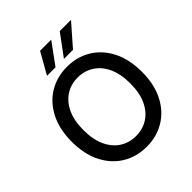

<svg xmlns="http://www.w3.org/2000/svg" viewBox="-251 -1099 1269 1269"><g transform="rotate(-45 384.0 -464.5)"><path d="M711.6 -363.6Q711.6 -247.2 669 -163.5Q626.4 -79.9 552.4 -35Q478.3 9.9 384.2 9.9Q289.8 9.9 215.7 -35Q141.7 -79.9 99.1 -163.7Q56.5 -247.5 56.5 -363.6Q56.5 -480.1 99.1 -563.7Q141.7 -647.4 215.7 -692.3Q289.8 -737.2 384.2 -737.2Q478.3 -737.2 552.4 -692.3Q626.4 -647.4 669 -563.7Q711.6 -480.1 711.6 -363.6ZM603 -363.6Q603 -452.4 574.4 -513.3Q545.8 -574.2 496.3 -605.6Q446.7 -637.1 384.2 -637.1Q321.4 -637.1 272 -605.6Q222.7 -574.2 194.1 -513.3Q165.5 -452.4 165.5 -363.6Q165.5 -274.9 194.1 -214Q222.7 -153.1 272 -121.6Q321.4 -90.2 384.2 -90.2Q446.7 -90.2 496.3 -121.6Q545.8 -153.1 574.4 -214Q603 -274.9 603 -363.6ZM407 -788 517.4 -937.5H622.5L491.8 -788ZM248.9 -788 333.5 -937.5H437.5L328.5 -788Z"/></g></svg>

Font: InterMG Medium
Style: Regular
Weight: 500
Designer: Rasmus Andersson
Foundry: rsms
Version: Version 3.019;December 26, 2023;FontCreator 15.0.0.2955 64-b